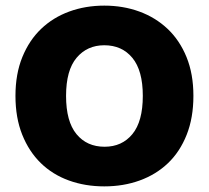

<svg xmlns="http://www.w3.org/2000/svg" viewBox="-20 -645 743 683"><path d="M668 -304Q668 -226 644 -165.5Q620 -105 577.5 -64.5Q535 -24 477 -3Q419 18 351 18Q283 18 225 -3Q167 -24 125 -65Q83 -106 59 -166Q35 -226 35 -304Q35 -382 59.5 -442Q84 -502 126.5 -542.5Q169 -583 226.5 -604Q284 -625 351 -625Q418 -625 475.5 -604Q533 -583 576 -542.5Q619 -502 643.5 -442Q668 -382 668 -304ZM488 -304Q488 -394 451 -439Q414 -484 351 -484Q290 -484 252.5 -439.5Q215 -395 215 -304Q215 -213 252 -168Q289 -123 352 -123Q414 -123 451 -168Q488 -213 488 -304Z"/></svg>

Font: Baloo Paaji 2 ExtraBold
Style: Regular
Weight: 800
Designer: Shuchita Grover, Noopur Datye and Ek Type
Foundry: Ek Type
Version: Version 1.640;hotconv 1.0.111;makeotfexe 2.5.65597; ttfautoh